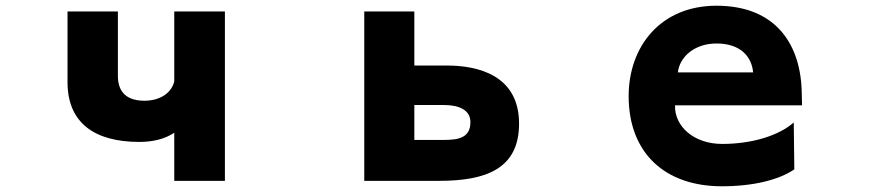

<svg xmlns="http://www.w3.org/2000/svg" viewBox="-20 -568 3040 671"><path d="M589 -104V64H766V-528H589V-283C577 -237 531 -215 482 -216C414 -217 392 -255 392 -303V-528H216V-281C216 -138 311 -72 467 -72C512 -72 554 -81 589 -104Z M1794 -136C1794 -306 1649 -339 1542 -339H1428V-528H1253V64H1515C1680 64 1794 21 1794 -136ZM1624 -141C1624 -87 1583 -79 1532 -79H1428V-201H1531C1584 -201 1624 -184 1624 -141Z M2339 -200H2783C2783 -200 2782 -227 2782 -238C2781 -412 2692 -548 2484 -548C2288 -548 2177 -405 2177 -232C2177 -35 2302 83 2503 83C2612 83 2701 61 2756 24L2754 -140C2702 -94 2608 -65 2504 -65C2405 -65 2337 -126 2339 -200ZM2612 -315H2349C2355 -369 2407 -416 2484 -416C2567 -416 2607 -371 2612 -315Z"/></svg>

Font: LINE Seed JP_OTF ExtraBold
Style: Regular
Weight: 800
Designer: LY Corporation & Fontrix & Fontworks
Version: Version 1.013